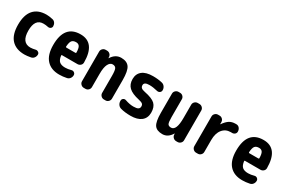

<svg xmlns="http://www.w3.org/2000/svg" viewBox="72 -1396 3356 2272"><g transform="rotate(30 1750.0 -260.0)"><path d="M387.7 -106.4Q406.2 -111.3 423.3 -100.1Q440.4 -88.9 440.4 -70.3Q440.4 -44.9 425.8 -24.9Q411.1 -4.9 386.7 0Q335 9.8 299.8 9.8Q183.6 9.8 121.6 -57.6Q59.6 -125 59.6 -259.8Q59.6 -394.5 119.6 -462.4Q179.7 -530.3 294.9 -530.3Q330.1 -530.3 377.9 -519.5Q402.3 -514.6 416 -494.6Q429.7 -474.6 429.7 -450.2Q429.7 -430.7 413.6 -419.4Q397.5 -408.2 377 -413.1Q347.7 -419.9 315.4 -419.9Q200.2 -419.9 200.2 -259.8Q200.2 -96.7 320.3 -96.7Q353.5 -97.7 387.7 -106.4Z M814.5 -309.6Q823.2 -309.6 823.2 -318.4Q822.3 -377 807.1 -399.9Q792 -422.9 759.8 -422.9Q720.7 -422.9 703.1 -401.4Q685.5 -379.9 681.6 -318.4Q681.6 -310.5 690.4 -309.6ZM759.8 -530.3Q959 -530.3 960 -261.7Q960 -237.3 942.4 -221.7Q924.8 -206.1 901.4 -206.1H691.4Q682.6 -206.1 683.6 -198.2Q690.4 -141.6 716.8 -119.1Q743.2 -96.7 794.9 -96.7Q833 -96.7 877.9 -109.4Q897.5 -114.3 913.6 -102.1Q929.7 -89.8 929.7 -70.3Q929.7 -44.9 915 -25.4Q900.4 -5.9 876 -1Q826.2 9.8 775.4 9.8Q663.1 9.8 601.6 -58.1Q540 -126 540 -259.8Q540 -530.3 759.8 -530.3Z M1460 -309.6V-56.6Q1460 -33.2 1442.9 -16.6Q1425.8 0 1403.3 0H1381.8Q1358.4 0 1341.8 -17.1Q1325.2 -34.2 1325.2 -56.6V-290Q1325.2 -364.3 1312.5 -388.2Q1299.8 -412.1 1265.1 -412.1Q1230.5 -412.1 1208.5 -369.1Q1186.5 -326.2 1186.5 -237.3V-56.6Q1186.5 -33.2 1169.9 -16.6Q1153.3 0 1129.9 0H1107.4Q1084 0 1066.9 -17.1Q1049.8 -34.2 1049.8 -56.6V-462.9Q1049.8 -486.3 1066.9 -502.9Q1084 -519.5 1107.4 -519.5H1125Q1149.4 -519.5 1166 -503.4Q1182.6 -487.3 1183.6 -462.9V-451.2Q1183.6 -450.2 1184.6 -450.2Q1186.5 -450.2 1186.5 -451.2Q1236.3 -530.3 1314.9 -530.3Q1393.6 -530.3 1426.8 -482.4Q1460 -434.6 1460 -309.6Z M1754.9 -320.3Q1864.3 -298.8 1904.8 -259.8Q1945.3 -220.7 1945.3 -144.5Q1945.3 -70.3 1894.5 -30.3Q1843.8 9.8 1750 9.8Q1671.9 9.8 1613.3 -6.8Q1588.9 -13.7 1574.2 -34.7Q1559.6 -55.7 1559.6 -82V-87.9Q1559.6 -107.4 1576.2 -118.7Q1592.8 -129.9 1612.3 -123Q1673.8 -101.6 1724.6 -101.6Q1769.5 -101.6 1788.6 -113.3Q1807.6 -125 1807.6 -150.4Q1807.6 -172.9 1793.9 -184.6Q1780.3 -196.3 1740.2 -205.1Q1641.6 -226.6 1598.1 -267.6Q1554.7 -308.6 1554.7 -379.9Q1554.7 -451.2 1604 -490.7Q1653.3 -530.3 1750 -530.3Q1819.3 -530.3 1875 -516.6Q1899.4 -510.7 1914.6 -489.7Q1929.7 -468.8 1929.7 -443.4V-442.4Q1929.7 -420.9 1913.1 -409.2Q1896.5 -397.5 1876 -402.3Q1814.5 -418 1764.6 -418Q1691.4 -418 1692.4 -375Q1692.4 -352.5 1706.5 -339.8Q1720.7 -327.1 1754.9 -320.3Z M2387.7 -519.5Q2411.1 -519.5 2428.2 -502.9Q2445.3 -486.3 2445.3 -462.9V-56.6Q2445.3 -33.2 2428.2 -16.6Q2411.1 0 2387.7 0H2370.1Q2345.7 0 2328.6 -16.6Q2311.5 -33.2 2310.5 -56.6V-69.3Q2310.5 -70.3 2309.6 -70.3Q2307.6 -70.3 2307.6 -69.3Q2259.8 9.8 2184.6 9.8Q2107.4 9.8 2076.2 -34.7Q2044.9 -79.1 2044.9 -200.2V-462.9Q2044.9 -486.3 2062 -502.9Q2079.1 -519.5 2101.6 -519.5H2123Q2146.5 -519.5 2163.1 -502.9Q2179.7 -486.3 2179.7 -462.9V-219.7Q2179.7 -149.4 2190.9 -128.9Q2202.1 -108.4 2235.4 -108.4Q2308.6 -108.4 2307.6 -283.2V-462.9Q2307.6 -486.3 2324.7 -502.9Q2341.8 -519.5 2365.2 -519.5Z M2888.7 -530.3Q2914.1 -529.3 2929.7 -509.3Q2945.3 -489.3 2945.3 -462.9V-461.9Q2945.3 -440.4 2928.2 -427.2Q2911.1 -414.1 2888.7 -416H2875Q2805.7 -416 2763.7 -363.8Q2721.7 -311.5 2721.7 -219.7V-56.6Q2721.7 -33.2 2705.1 -16.6Q2688.5 0 2665 0H2641.6Q2618.2 0 2601.6 -17.1Q2585 -34.2 2585 -56.6V-462.9Q2585 -486.3 2602.1 -502.9Q2619.1 -519.5 2641.6 -519.5H2663.1Q2686.5 -519.5 2703.1 -502.9Q2719.7 -486.3 2719.7 -462.9V-435.5Q2719.7 -434.6 2720.7 -434.6Q2722.7 -434.6 2722.7 -435.5Q2758.8 -487.3 2793 -508.8Q2827.1 -530.3 2875 -530.3Z M3314.5 -309.6Q3323.2 -309.6 3323.2 -318.4Q3322.3 -377 3307.1 -399.9Q3292 -422.9 3259.8 -422.9Q3220.7 -422.9 3203.1 -401.4Q3185.5 -379.9 3181.6 -318.4Q3181.6 -310.5 3190.4 -309.6ZM3259.8 -530.3Q3459 -530.3 3460 -261.7Q3460 -237.3 3442.4 -221.7Q3424.8 -206.1 3401.4 -206.1H3191.4Q3182.6 -206.1 3183.6 -198.2Q3190.4 -141.6 3216.8 -119.1Q3243.2 -96.7 3294.9 -96.7Q3333 -96.7 3377.9 -109.4Q3397.5 -114.3 3413.6 -102.1Q3429.7 -89.8 3429.7 -70.3Q3429.7 -44.9 3415 -25.4Q3400.4 -5.9 3376 -1Q3326.2 9.8 3275.4 9.8Q3163.1 9.8 3101.6 -58.1Q3040 -126 3040 -259.8Q3040 -530.3 3259.8 -530.3Z"/></g></svg>

Font: Rounded Mgen+ 1m bold
Style: Bold
Weight: 700
Designer: [Source Han Sans]
Ryoko NISHIZUKA  (kana & ideographs); Paul D. Hunt (Latin, Greek & Cyrillic); Wenlong ZHANG  (bopomofo
Version: Version 1.059.20150602